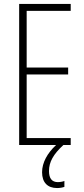

<svg xmlns="http://www.w3.org/2000/svg" viewBox="-20 -734 425 972"><path d="M228 132C228 86 250 47 301 0H338V-35H115V-357H325V-392H115V-679H338V-714H77V0H264C220 41 193 89 193 138C193 190 221 218 269 218C284 218 298 215 306 212V182C300 185 285 188 273 188C243 188 228 169 228 132Z"/></svg>

Font: Noto Sans Sinhala UI ExtraCondensed ExtraLight
Style: Regular
Weight: 200
Width: 2
Designer: Jelle Bosma - Monotype Design Team
Foundry: Monotype Imaging Inc.
Version: Version 2.006